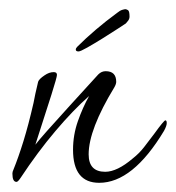

<svg xmlns="http://www.w3.org/2000/svg" viewBox="-20 -392 383 418"><path d="M196 6Q139 6 139 -66Q139 -98 149.5 -128Q160 -158 174 -183Q139 -152 100.5 -106.5Q62 -61 25 -5Q19 4 16 4Q7 4 7 -14Q7 -18 9 -22Q20 -49 31 -84.5Q42 -120 53 -168Q55 -178 57 -188Q59 -198 63 -214Q65 -220 77 -228Q87 -235 97 -235Q104 -235 104 -229Q104 -224 92 -186Q80 -148 57 -77Q63 -85 82 -106.5Q101 -128 132 -162L194 -230Q201 -237 210 -237Q233 -237 233 -214Q233 -209 229 -202Q173 -110 173 -56Q173 -18 209 -18Q235 -18 269 -47Q283 -58 293.5 -71.5Q304 -85 316 -101Q337 -130 340 -130Q343 -130 343 -124Q343 -118 337 -107Q269 6 196 6ZM151 -280Q145 -280 145 -284Q145 -287 148 -290Q186 -328 235 -364Q241 -369 246 -370.5Q251 -372 253 -372Q255 -372 258.5 -370Q262 -368 262 -356Q262 -351 259 -347Q256 -343 254 -341Q251 -339 236.5 -329.5Q222 -320 203.5 -308.5Q185 -297 170 -288.5Q155 -280 151 -280Z"/></svg>

Font: Corinthia
Style: Regular
Weight: 400
Designer: Robert E. Leuschke
Foundry: Robert E. Leuschke
Version: Version 1.013; ttfautohint (v1.8.3)